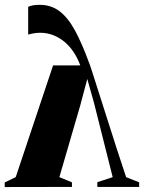

<svg xmlns="http://www.w3.org/2000/svg" viewBox="-34 -773 596 794"><path d="M130 -753Q178 -753 213 -726Q248 -699 276.5 -646.2Q305 -593.5 333.5 -515.5Q336.5 -509.5 347 -476.8Q357.5 -444 373.5 -393.8Q389.5 -343.5 408.8 -283.2Q428 -223 448.2 -160Q468.5 -97 487.5 -40.5L541.5 -19V0H368.5V-19.5L432 -40.5L355 -346.5L327 -446.5L298 -337.5L211.5 -40.5L263.5 -19V0L-14.5 0.5V-18.5L31 -40.5L185.5 -502.5H298Q286.5 -533.5 269.8 -558.5Q253 -583.5 231.5 -601Q210 -618.5 185 -628Q160 -637.5 132 -637.5Q118.5 -637.5 105.5 -635.2Q92.5 -633 82.5 -630V-744.5Q89 -748.5 101.8 -750.8Q114.5 -753 130 -753Z"/></svg>

Font: Merriweather 144pt ExtraBold
Style: Regular
Weight: 800
Version: Version 2.100